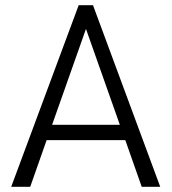

<svg xmlns="http://www.w3.org/2000/svg" viewBox="-20 -717 659 737"><path d="M282 -697H337L595 0H524L461 -179H159L96 0H23ZM440 -238 310 -606 180 -238Z"/></svg>

Font: Hanken Grotesk Light
Style: Regular
Weight: 300
Designer: Alfredo Marco Pradil
Foundry: Hanken Design Co.
Version: Version 3.014